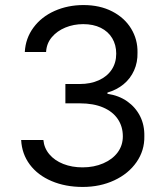

<svg xmlns="http://www.w3.org/2000/svg" viewBox="-20 -737 657 767"><path d="M64.5 -177.7H153.3Q156.2 -145.5 177.2 -120.6Q198.2 -95.7 232.9 -82Q267.6 -68.4 309.6 -68.4Q355.5 -68.4 392.6 -84.5Q429.7 -100.6 450.2 -128.4Q470.7 -156.2 470.7 -192.4Q470.7 -231.4 450.7 -261.2Q430.7 -291 392.1 -307.6Q353.5 -324.2 298.8 -324.2H241.2V-401.4H298.8Q341.8 -401.4 375 -416.5Q408.2 -431.6 426.3 -459Q444.3 -486.3 444.3 -522.5Q444.3 -557.6 428.2 -584.5Q412.1 -611.3 382.3 -626Q352.5 -640.6 312.5 -640.6Q274.4 -640.6 241.2 -627Q208 -613.3 187 -588.4Q166 -563.5 164.1 -529.3H79.1Q82 -584 113.8 -627Q145.5 -669.9 198.2 -693.4Q251 -716.8 313.5 -716.8Q378.9 -716.8 428.2 -691.4Q477.5 -666 503.9 -622.6Q530.3 -579.1 529.3 -527.3Q530.3 -488.3 515.6 -455.6Q501 -422.9 473.6 -400.4Q446.3 -377.9 409.2 -367.2V-362.3Q455.1 -355.5 488.3 -332Q521.5 -308.6 539.6 -272.9Q557.6 -237.3 556.6 -192.4Q557.6 -135.7 525.4 -89.4Q493.2 -43 436.5 -16.6Q379.9 9.8 310.5 9.8Q241.2 9.8 186 -13.7Q130.9 -37.1 99.1 -79.6Q67.4 -122.1 64.5 -177.7Z"/></svg>

Font: WEMIX Pretendard Variable
Style: Regular
Weight: 400
Designer: Base glyphs from Inter by Rasmus Andersson; Hangeul glyphs from Noto Sans CJK(Source Han Sans) by Jang Soo-young and Kan
Foundry: Kil Hyung-jin
Version: Version 1.000;Glyphs 3.2 (3208)